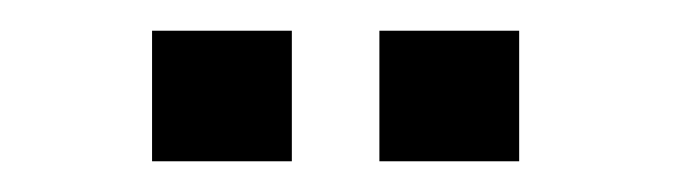

<svg xmlns="http://www.w3.org/2000/svg" viewBox="-20 -669 446 125"><path d="M318 -649H227V-564H318ZM170 -649H79V-564H170Z"/></svg>

Font: Maven Pro
Style: Medium
Weight: 500
Designer: Joe Prince
Foundry: Joe Prince
Version: Version 1.003